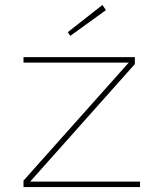

<svg xmlns="http://www.w3.org/2000/svg" viewBox="-20 -756 665 776"><path d="M75 0V-26L511 -515L513 -503H75V-525H525V-497L93 -12L91 -22H546V0ZM264 -611 254 -626 394 -736 408 -715Z"/></svg>

Font: Lexend Tera Thin
Style: Regular
Weight: 250
Version: Version 1.007